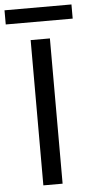

<svg xmlns="http://www.w3.org/2000/svg" viewBox="-84 -901 446 936"><g transform="rotate(-5 139.0 -433.5)"><path d="M183.6 -710.9V0H89.4V-710.9ZM302.7 -866.7V-797.4H-24.9V-866.7Z"/></g></svg>

Font: Vazirmatn UI
Style: Regular
Weight: 400
Designer: Saber Rastikerdar
Foundry: Saber Rastikerdar
Version: Version 33.003